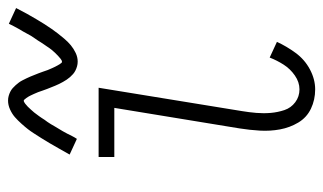

<svg xmlns="http://www.w3.org/2000/svg" viewBox="-183 -612 803 477"><g transform="rotate(-90 218.5 -373.5)"><path d="M235 8Q260 8 284.5 -5Q309 -18 325.5 -40.5Q342 -63 353 -87L314 -105Q307 -87 296.5 -70.5Q286 -54 269.5 -42.5Q253 -31 235 -31Q217 -31 203 -41.5Q189 -52 183.5 -68.5Q178 -85 176.5 -102.5Q175 -120 176.5 -138Q178 -156 181 -174L239 -530H67V-491H189L138 -180Q134 -155 132.5 -129.5Q131 -104 135.5 -79.5Q140 -55 152.5 -34Q165 -13 187 -2.5Q209 8 235 8ZM304 -582Q315 -582 325.5 -587Q336 -592 344.5 -599Q353 -606 361 -615.5Q369 -625 374 -631.5Q379 -638 385 -646.5Q391 -655 397 -664.5Q403 -674 409.5 -685Q416 -696 423 -708.5Q430 -721 437 -735L398 -753Q395 -747 392 -741Q389 -735 385.5 -729Q382 -723 379 -718Q376 -713 373.5 -708Q371 -703 368 -698Q365 -693 362 -689Q359 -685 356.5 -681Q354 -677 351.5 -673Q349 -669 346.5 -665.5Q344 -662 342 -659Q340 -656 338 -653Q336 -650 333.5 -647Q331 -644 326.5 -639Q322 -634 318.5 -631Q315 -628 311 -624.5Q307 -621 303 -621Q301 -621 297 -627.5Q293 -634 291.5 -637.5Q290 -641 287.5 -646Q285 -651 283 -656.5Q281 -662 279 -668Q277 -674 275 -679Q273 -684 271 -689Q269 -694 267 -699Q265 -704 262.5 -709Q260 -714 257.5 -719Q255 -724 252 -728Q249 -732 245.5 -736Q242 -740 238 -743.5Q234 -747 229 -749.5Q224 -752 218.5 -753.5Q213 -755 207 -755Q196 -755 185 -750Q174 -745 166 -738Q158 -731 149.5 -721.5Q141 -712 136 -705.5Q131 -699 125.5 -690.5Q120 -682 114 -672.5Q108 -663 101.5 -652Q95 -641 88 -628.5Q81 -616 73 -602L112 -584Q116 -590 119 -596Q122 -602 125 -608Q128 -614 131 -619Q134 -624 137 -629Q140 -634 143 -639Q146 -644 148.5 -648.5Q151 -653 154 -657Q157 -661 159.5 -664.5Q162 -668 164 -671.5Q166 -675 168.5 -678Q171 -681 173 -684Q175 -687 177.5 -690Q180 -693 184.5 -698Q189 -703 192 -706Q195 -709 199.5 -712.5Q204 -716 207 -716Q209 -716 213.5 -709.5Q218 -703 219.5 -699.5Q221 -696 223.5 -691Q226 -686 228 -680.5Q230 -675 232 -669Q234 -663 236 -658Q238 -653 240 -648Q242 -643 244 -638Q246 -633 248.5 -628Q251 -623 253.5 -618.5Q256 -614 259 -609.5Q262 -605 265.5 -601Q269 -597 273 -593.5Q277 -590 282 -587.5Q287 -585 292.5 -583.5Q298 -582 304 -582Z"/></g></svg>

Font: Iosevka Sparkle Extralight
Style: Italic
Weight: 200
Italic angle: -9°
Designer: Belleve Invis
Foundry: Belleve Invis
Version: Version 4.5.0; ttfautohint (v1.8.3)